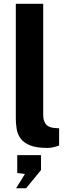

<svg xmlns="http://www.w3.org/2000/svg" viewBox="-20 -763 369 1002"><path d="M227.5 9Q170 9 136.8 -4.5Q103.5 -18 87.5 -40.2Q71.5 -62.5 67 -89.8Q62.5 -117 62.5 -145V-743H205.5V-163Q205.5 -134.5 218 -116.5Q230.5 -98.5 264 -95L288.5 -93.5V-3.5Q273.5 2 257.8 5.5Q242 9 227.5 9ZM64 219.5 110 145 70 140V46.5H194V124.5L116 219.5Z"/></svg>

Font: Public Sans
Style: Bold
Weight: 700
Designer: The Public Sans project authors (U.S. Web Design System). Libre Franklin designed by Pablo Impallari and Rodrigo Fuenzal
Version: Version 1.008; ttfautohint (v1.8.1) -l 8 -r 50 -G 200 -x 14 